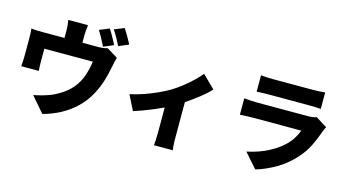

<svg xmlns="http://www.w3.org/2000/svg" viewBox="-99 -1271 3198 1761"><g transform="rotate(15 1500.0 -390.5)"><path d="M768 -835Q781 -817 795.5 -791.5Q810 -766 823.5 -741Q837 -716 846 -698L751 -658Q735 -689 714.5 -728.5Q694 -768 674 -797ZM899 -875Q912 -856 927 -830.5Q942 -805 956 -780.5Q970 -756 978 -739L884 -699Q869 -730 847 -769.5Q825 -809 805 -837ZM567 -813Q563 -776 561 -756Q559 -736 559 -711V-644H705Q738 -644 759.5 -647.5Q781 -651 796 -656L901 -592Q894 -573 888 -545Q882 -517 879 -502Q864 -423 843.5 -358.5Q823 -294 788 -228Q747 -150 683 -88Q619 -26 540 16.5Q461 59 373 82L247 -64Q286 -71 330.5 -83.5Q375 -96 410 -110Q464 -133 518 -170.5Q572 -208 612 -263Q648 -313 667.5 -373Q687 -433 697 -501H236V-373Q236 -354 237 -331Q238 -308 240 -291H73Q75 -313 76.5 -338Q78 -363 78 -386V-558Q78 -575 77 -602.5Q76 -630 73 -649Q101 -646 125.5 -645Q150 -644 180 -644H389V-711Q389 -736 387.5 -756Q386 -776 380 -813Z M1098 -300Q1163 -314 1230.5 -337.5Q1298 -361 1357 -388.5Q1416 -416 1455 -439Q1505 -469 1554 -507.5Q1603 -546 1644 -585.5Q1685 -625 1711 -658L1831 -540Q1796 -502 1735 -453.5Q1674 -405 1608 -361V-26Q1608 -7 1608.5 17Q1609 41 1611 62Q1613 83 1616 94H1436Q1438 83 1439 62Q1440 41 1441 17Q1442 -7 1442 -26V-266Q1398 -245 1349 -224.5Q1300 -204 1253.5 -187Q1207 -170 1169 -158Z M2219 -780Q2240 -777 2272.5 -775.5Q2305 -774 2331 -774H2710Q2734 -774 2770 -775.5Q2806 -777 2828 -780V-624Q2807 -626 2772 -627Q2737 -628 2708 -628H2331Q2306 -628 2274 -627Q2242 -626 2219 -624ZM2919 -474Q2913 -463 2906.5 -449Q2900 -435 2897 -426Q2872 -354 2838 -284.5Q2804 -215 2748 -153Q2674 -70 2580.5 -15Q2487 40 2391 68L2270 -69Q2387 -94 2473.5 -140Q2560 -186 2614 -240Q2651 -277 2672.5 -314Q2694 -351 2707 -385H2252Q2233 -385 2196 -384Q2159 -383 2125 -380V-536Q2160 -533 2193.5 -531Q2227 -529 2252 -529H2728Q2757 -529 2778.5 -532.5Q2800 -536 2812 -541Z"/></g></svg>

Font: Source Han Sans CN Heavy
Style: Regular
Weight: 900
Designer: Ryoko NISHIZUKA 西塚涼子 (kana, bopomofo & ideographs); Paul D. Hunt (Latin, Greek & Cyrillic); Sandoll Communications 산돌커뮤니
Foundry: Adobe
Version: Version 2.000;hotconv 1.0.107;makeotfexe 2.5.65593